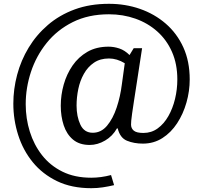

<svg xmlns="http://www.w3.org/2000/svg" viewBox="-20 -748 1058 1008"><path d="M552 -728Q638 -728 714.5 -701.5Q791 -675 850 -624Q909 -573 942.5 -499.5Q976 -426 976 -331Q976 -270 959 -210Q942 -150 910 -101Q878 -52 832.5 -23Q787 6 730 6Q684 6 647 -9Q610 -24 598 -74H594Q571 -33 531.5 -10Q492 13 451 13Q397 13 363.5 -15Q330 -43 314.5 -90Q299 -137 299 -193Q299 -249 314.5 -304Q330 -359 361 -404Q392 -449 439 -476Q486 -503 550 -503Q578 -503 606.5 -493.5Q635 -484 660 -459L682 -495H726Q711 -396 700.5 -328.5Q690 -261 683.5 -218.5Q677 -176 673.5 -151.5Q670 -127 669 -114.5Q668 -102 668 -94Q668 -74 682.5 -62Q697 -50 733 -50Q775 -50 808 -74Q841 -98 864 -138.5Q887 -179 899 -229Q911 -279 911 -331Q911 -412 883 -475.5Q855 -539 805.5 -583Q756 -627 691 -650Q626 -673 552 -673Q444 -673 362 -632Q280 -591 225 -522.5Q170 -454 142.5 -370.5Q115 -287 115 -201Q115 -126 136.5 -57Q158 12 200.5 66.5Q243 121 307.5 153Q372 185 459 185Q510 185 563 171L579 224Q550 231 520 235.5Q490 240 459 240Q356 240 279.5 203Q203 166 152 103.5Q101 41 75.5 -39Q50 -119 50 -204Q50 -280 70 -355.5Q90 -431 130.5 -498Q171 -565 231.5 -617Q292 -669 372 -698.5Q452 -728 552 -728ZM552 -441Q506 -441 473.5 -419Q441 -397 420.5 -360.5Q400 -324 391 -280.5Q382 -237 382 -194Q382 -136 402 -93.5Q422 -51 467 -51Q511 -51 542 -88Q573 -125 592.5 -183.5Q612 -242 620 -307L635 -416Q594 -441 552 -441Z"/></svg>

Font: Rosario Light
Style: Italic
Weight: 300
Italic angle: -8.05°
Designer: Hector Gatti
Foundry: Omnibus Type
Version: Version 1.101; ttfautohint (v1.8.1.43-b0c9)